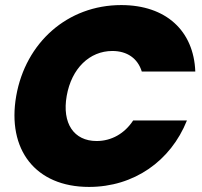

<svg xmlns="http://www.w3.org/2000/svg" viewBox="-20 -732 798 757"><path d="M44 -354C7 -143 119 5 331 5C508 5 653 -97 717 -257H505C471 -205 419 -176 361 -176C271 -176 224 -246 243 -354C262 -462 333 -531 423 -531C481 -531 523 -502 539 -450H750C744 -610 635 -712 458 -712C246 -712 81 -564 44 -354Z"/></svg>

Font: SVN-Poppins ExtraBold
Style: Italic
Weight: 800
Italic angle: -10°
Designer: Ninad Kale (Devanagari), Jonny Pinhorn (Latin)
Foundry: Indian Type Foundry
Version: Version 3.002 2017